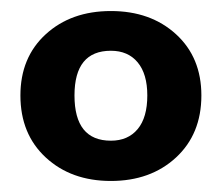

<svg xmlns="http://www.w3.org/2000/svg" viewBox="-20 -736 401 348"><path d="M17 -563Q17 -632 63 -674Q109 -716 181 -716Q253 -716 299 -674Q345 -632 345 -563Q345 -493 299 -450.5Q253 -408 181 -408Q109 -408 63 -450.5Q17 -493 17 -563ZM181 -481Q212 -481 229.5 -502Q247 -523 247 -563Q247 -602 229.5 -623Q212 -644 181 -644Q115 -644 115 -563Q115 -481 181 -481Z"/></svg>

Font: Nunito ExtraBold
Style: Regular
Weight: 800
Designer: Vernon Adams
Foundry: Vernon Adams
Version: Version 3.602